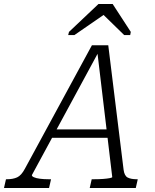

<svg xmlns="http://www.w3.org/2000/svg" viewBox="-72 -943 778 963"><path d="M191 -294H480L481 -252H171ZM415 -692 427 -691 88 -65Q87 -59 98 -54Q109 -49 128.5 -46.5Q148 -44 171 -44H184L174 0H-52L-42 -44H-36Q-7 -44 14 -53.5Q35 -63 53 -97L389 -716H471L548 -91Q552 -61 568.5 -52.5Q585 -44 614 -44H619L609 0H378L388 -44H401Q425 -44 445 -45.5Q465 -47 478 -49.5Q491 -52 491 -55ZM493 -923H422L274 -783L270 -767H301L475 -887H428L551 -767H581L584 -783Z"/></svg>

Font: Roboto Serif ExtraLight
Style: Italic
Weight: 250
Italic angle: -10°
Designer: Greg Gazdowicz
Foundry: Commercial Type
Version: Version 1.008